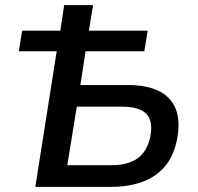

<svg xmlns="http://www.w3.org/2000/svg" viewBox="-20 -725 770 745"><path d="M117 0 200 -526H53L66 -606H214L229 -705H341L325 -606H553L540 -526H312L292 -395H476Q549 -395 596 -372Q643 -349 662 -302Q681 -255 666 -179Q652 -115 617 -76Q582 -37 530 -18.5Q478 0 412 0ZM241 -84H412Q476 -84 513 -110Q550 -136 563 -193Q575 -255 548 -283Q521 -311 455 -311H278Z"/></svg>

Font: Nunito Sans 7pt SemiCondensed SemiBold
Style: Italic
Weight: 600
Width: 4
Italic angle: -9°
Designer: Vernon Adams
Foundry: Vernon Adams
Version: Version 3.101;gftools[0.9.27]